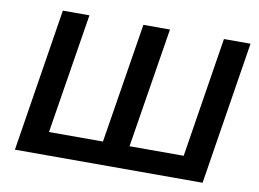

<svg xmlns="http://www.w3.org/2000/svg" viewBox="-76 -819 1256 932"><g transform="rotate(10 552.0 -352.5)"><path d="M50 0 162 -705H293L198 -113H464L559 -705H690L595 -113H862L956 -705H1087L975 0Z"/></g></svg>

Font: Nunito Sans 9pt
Style: Bold Italic
Weight: 700
Italic angle: -9°
Version: Version 3.101;gftools[0.9.27]